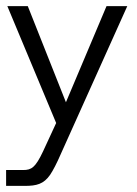

<svg xmlns="http://www.w3.org/2000/svg" viewBox="-23 -427 450 629"><path d="M58 182C97 182 120 176 141 146C151 131 163 108 176 78L394 -407H326L193 -92L68 -407H1L161 -24L118 69C93 122 80 130 53 130H-3V182Z"/></svg>

Font: OSH Darker Grotesque Medium
Style: Regular
Weight: 500
Designer: Gabriel Lam
Foundry: TypeRant
Version: Version 1.000;Glyphs 3.1.1 (3148)